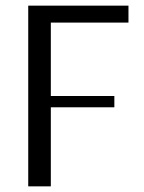

<svg xmlns="http://www.w3.org/2000/svg" viewBox="-20 -470 510 680"><path d="M435 -390H160V-130H385V-90H160V190H80V-450H435Z"/></svg>

Font: STIX Math
Style: Regular
Weight: 400
Designer: MicroPress Inc., with final additions and corrections provided by Coen Hoffman, Elsevier (retired)
Version: Version 1.1.1